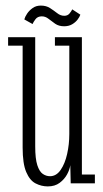

<svg xmlns="http://www.w3.org/2000/svg" viewBox="-20 -656 370 687"><path d="M151 11Q128 11 107.2 0.2Q86.5 -10.5 73.8 -40.5Q61 -70.5 61 -128V-492.5H9V-523H106V-132Q106 -88 113.5 -65Q121 -42 133 -33.8Q145 -25.5 159 -25.5Q181.5 -25.5 197 -48Q212.5 -70.5 220.2 -105Q228 -139.5 228 -176.5V-492.5H176.5V-523H273V-31.5H319.5V0H233L231.5 -65Q229.5 -49.5 220 -32Q210.5 -14.5 193.5 -1.8Q176.5 11 151 11ZM209.5 -562Q190.5 -562 177.5 -571Q164.5 -580 153.5 -588.8Q142.5 -597.5 129.5 -597.5Q114.5 -597.5 106.8 -587Q99 -576.5 96.5 -570L67 -586.5Q69.5 -596 77 -607.2Q84.5 -618.5 96.8 -627.2Q109 -636 126 -636Q145.5 -636 159.2 -627Q173 -618 184.8 -608.8Q196.5 -599.5 210 -599.5Q222 -599.5 228.8 -607.8Q235.5 -616 238.5 -622.5L267.5 -603.5Q265 -595.5 257.5 -585.8Q250 -576 238 -569Q226 -562 209.5 -562Z"/></svg>

Font: Imbue Thin 10pt ExtraLight
Style: Regular
Weight: 250
Version: Version 1.102